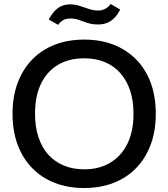

<svg xmlns="http://www.w3.org/2000/svg" viewBox="-20 -936 846 965"><path d="M403 9Q322 9 256 -16.5Q190 -42 142 -91Q94 -140 68.5 -209Q43 -278 43 -364Q43 -451 69 -520Q95 -589 142.5 -637.5Q190 -686 256 -711.5Q322 -737 403 -737Q485 -737 550.5 -711.5Q616 -686 664 -637.5Q712 -589 737.5 -520Q763 -451 763 -364Q763 -277 737 -208Q711 -139 663.5 -90.5Q616 -42 550 -16.5Q484 9 403 9ZM403 -85Q479 -85 534.5 -118.5Q590 -152 620.5 -214Q651 -276 651 -364Q651 -431 633.5 -482.5Q616 -534 583.5 -570Q551 -606 505.5 -624.5Q460 -643 403 -643Q327 -643 271.5 -610Q216 -577 186 -515Q156 -453 156 -364Q156 -298 173.5 -246Q191 -194 223 -158.5Q255 -123 300.5 -104Q346 -85 403 -85ZM474 -813Q442 -813 419 -821Q396 -829 376 -836Q356 -843 334 -843Q313 -843 298.5 -835Q284 -827 272 -811L225 -838Q241 -867 257.5 -883.5Q274 -900 292.5 -907Q311 -914 332 -914Q357 -914 380.5 -906.5Q404 -899 427.5 -891Q451 -883 474 -883Q491 -883 507.5 -891Q524 -899 536 -916L584 -888Q570 -860 552.5 -843.5Q535 -827 515.5 -820Q496 -813 474 -813Z"/></svg>

Font: Mona Sans ExtraLight Medium
Style: Regular
Weight: 500
Version: Version 2.000